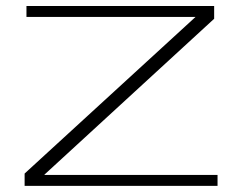

<svg xmlns="http://www.w3.org/2000/svg" viewBox="-20 -604 820 624"><path d="M60 0H687V-35.5H124.5V-36.5L676 -543V-584.5H66V-549H615.5L60 -40Z"/></svg>

Font: Anybody ExtraExpanded ExtraLight
Style: Regular
Weight: 250
Width: 8
Version: Version 1.113;gftools[0.9.25]